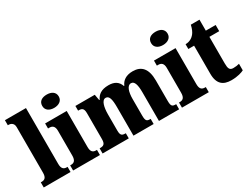

<svg xmlns="http://www.w3.org/2000/svg" viewBox="-69 -1321 2432 1879"><g transform="rotate(-30 1146.5 -381.5)"><path d="M17 0H320V-58H311C279 -58 255 -73 255 -128V-760H17V-703H28C41 -703 83 -696 83 -644V-128C83 -73 60 -58 28 -58H17Z M496 -623C547 -623 590 -648 590 -698C590 -750 547 -773 496 -773C443 -773 403 -750 403 -698C403 -648 443 -623 496 -623ZM349 0H652V-58H642C609 -58 586 -73 586 -128V-536H342V-479H359C390 -479 415 -463 415 -412V-131C415 -74 392 -58 359 -58H349Z M682 0H978V-58H975C936 -58 919 -67 919 -122V-305C919 -385 936 -457 979 -457C1020 -457 1031 -408 1031 -323V0H1259V-58H1255C1216 -58 1203 -67 1203 -128V-316C1203 -392 1222 -457 1265 -457C1305 -457 1319 -408 1319 -323V0H1547V-58H1543C1504 -58 1491 -67 1491 -128V-358C1491 -493 1435 -550 1338 -550C1261 -550 1217 -515 1198 -468H1193C1173 -524 1132 -550 1065 -550C979 -550 942 -515 920 -469H915L903 -536H684V-483H687C726 -483 747 -474 747 -418V-125C747 -67 725 -58 686 -58H682Z M1726 -623C1777 -623 1820 -648 1820 -698C1820 -750 1777 -773 1726 -773C1673 -773 1633 -750 1633 -698C1633 -648 1673 -623 1726 -623ZM1579 0H1882V-58H1872C1839 -58 1816 -73 1816 -128V-536H1572V-479H1589C1620 -479 1645 -463 1645 -412V-131C1645 -74 1622 -58 1589 -58H1579Z M2134 10C2207 10 2256 -8 2277 -19V-93C2258 -87 2234 -84 2209 -84C2168 -84 2158 -108 2158 -165V-466H2269V-536H2158V-660H2060C2051 -617 2036 -586 2020 -567C2003 -546 1970 -520 1920 -520V-466H1985V-149C1985 -31 2043 10 2134 10Z"/></g></svg>

Font: Noto Serif Ethiopic Condensed Black
Style: Regular
Weight: 900
Width: 3
Designer: Monotype Design Team
Foundry: Monotype Imaging Inc.
Version: Version 2.102